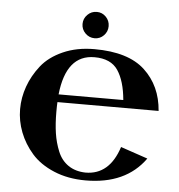

<svg xmlns="http://www.w3.org/2000/svg" viewBox="-52 -749 756 813"><g transform="rotate(5 326.5 -342.5)"><path d="M624 -305H194Q193 -291 193 -264Q193 -213 199 -173Q205 -133 220 -96.5Q235 -60 265 -39.5Q295 -19 338 -18Q440 -18 479 -139L594 -100Q512 15 341 15Q266 15 206.5 -10Q147 -35 111.5 -75.5Q76 -116 57.5 -164Q39 -212 39 -262Q39 -311 56 -358.5Q73 -406 106 -448Q139 -490 197.5 -516Q256 -542 331 -542Q475 -542 545.5 -476.5Q616 -411 624 -305ZM334 -508Q214 -508 196 -338H471Q464 -418 434 -463Q404 -508 334 -508ZM366 -683.5Q382 -667 382 -644Q382 -621 366 -604.5Q350 -588 327 -588Q304 -588 287.5 -604.5Q271 -621 271 -644Q271 -667 287.5 -683.5Q304 -700 327 -700Q350 -700 366 -683.5Z"/></g></svg>

Font: Uncial Antiqua
Style: Regular
Weight: 400
Designer: Astigmatic (AOETI)
Foundry: Astigmatic (AOETI)
Version: Version 1.000